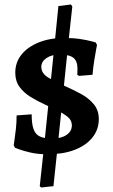

<svg xmlns="http://www.w3.org/2000/svg" viewBox="-20 -678 504 855"><path d="M176 -24 223 -481 284 -484 237 -28ZM163 157 157 151 176 -24 237 -28 218 151ZM223 -481 240 -651 296 -658 302 -649 284 -484ZM192 9Q149 9 116.5 1.5Q84 -6 65.5 -13Q47 -20 47 -20L41 -31Q41 -31 44 -51Q47 -71 50.5 -101.5Q54 -132 54 -164L121 -169Q121 -126 129.5 -102.5Q138 -79 158 -70Q178 -61 212 -61Q252 -61 276 -77Q300 -93 300 -120Q300 -142 282 -157Q264 -172 236.5 -185.5Q209 -199 179 -213Q146 -228 116 -246.5Q86 -265 67 -291Q48 -317 48 -354Q48 -400 75.5 -434.5Q103 -469 152.5 -489Q202 -509 266 -509Q307 -509 338.5 -504Q370 -499 388 -494Q406 -489 406 -489L412 -478Q412 -478 408.5 -459.5Q405 -441 400 -410.5Q395 -380 392 -345L332 -340L324 -345Q324 -345 324.5 -352.5Q325 -360 325 -372Q325 -406 307 -420.5Q289 -435 245 -435Q210 -435 187 -419.5Q164 -404 164 -380Q164 -350 197.5 -331Q231 -312 273 -293Q307 -278 341 -259.5Q375 -241 397.5 -214Q420 -187 420 -148Q420 -101 391.5 -65.5Q363 -30 312 -10.5Q261 9 192 9Z"/></svg>

Font: Alegreya SemiBold
Style: Regular
Weight: 600
Designer: Juan Pablo del Peral
Foundry: Huerta Tipografica
Version: Version 2.009